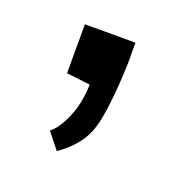

<svg xmlns="http://www.w3.org/2000/svg" viewBox="-57 -156 320 328"><g transform="rotate(20 103.0 8.0)"><path d="M47 -102H139V-62Q136 18 125.5 54.5Q115 91 76 118L53 89Q67 78 78 52Q89 26 90 -8L47 -13Z"/></g></svg>

Font: Pavanam
Style: Regular
Weight: 400
Designer: Tharique Azeez
Foundry: Tharique Azeez
Version: Version 1.86; ttfautohint (v1.3) -l 8 -r 50 -G 200 -x 14 -D 